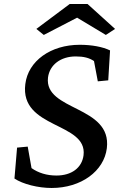

<svg xmlns="http://www.w3.org/2000/svg" viewBox="-20 -925 593 956"><path d="M237 11C384 11 498 -73 512 -187C538 -401 199 -371 219 -539C227 -602 282 -644 357 -644C397 -644 424 -637 448 -621L467 -520L519 -525L528 -674C491 -692 436 -702 377 -702C233 -702 120 -622 106 -506C78 -282 416 -318 396 -152C388 -89 336 -51 261 -51C213 -51 171 -64 137 -88L118 -195L65 -190L52 -36C94 -8 170 11 237 11ZM161 -781 198 -751 364 -837 507 -751 553 -781 416 -905H327Z"/></svg>

Font: TPK Tissa Web Medium
Style: Italic
Weight: 500
Italic angle: -7°
Designer: Jacques Le Bailly, Suppakit Chalermlarp | Katatrad Co.,Ltd.
Foundry: Jacques Le Bailly, Cadson Demak Co.,Ltd.
Version: Version 5.000;Glyphs 3.1.2 (3151)